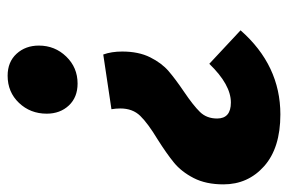

<svg xmlns="http://www.w3.org/2000/svg" viewBox="-186 -400 773 516"><g transform="rotate(-90 201.0 -142.5)"><path d="M336 -425Q336 -382 306.5 -351.5Q277 -321 234 -321Q197 -321 175 -344.5Q153 -368 153 -404Q153 -448 182 -478.5Q211 -509 255 -509Q292 -509 314 -485Q336 -461 336 -425ZM-37 71Q-37 24 -20 -9Q-3 -42 21.5 -62Q46 -82 84 -106Q127 -132 147 -152.5Q167 -173 167 -206Q167 -218 165 -230L312 -252Q320 -230 320 -201Q320 -157 304.5 -126Q289 -95 267.5 -76.5Q246 -58 212 -35Q175 -10 157.5 8Q140 26 140 54Q140 91 183 91Q231 91 287 33L377 117Q283 224 151 224Q61 224 12 180.5Q-37 137 -37 71Z"/></g></svg>

Font: Fira Sans Condensed ExtraBold
Style: Italic
Weight: 800
Width: 3
Italic angle: -8°
Designer: bBox Type GmbH & Carrois Corporate GbR & Edenspiekermann AG
Foundry: bBox Type GmbH & Carrois Corporate GbR & Edenspiekermann AG
Version: Version 4.301